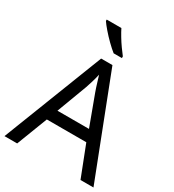

<svg xmlns="http://www.w3.org/2000/svg" viewBox="-221 -1068 1080 1192"><g transform="rotate(30 319.5 -472.0)"><path d="M545 0 459 -221H176L91 0H0L279 -717H360L638 0ZM352 -517Q349 -525 342 -546Q335 -567 328.5 -589.5Q322 -612 318 -624Q311 -593 302 -563.5Q293 -534 287 -517L206 -301H432ZM293 -944Q304 -922 320.5 -894.5Q337 -867 355.5 -841Q374 -815 389 -796V-784H330Q307 -802 278 -830.5Q249 -859 224.5 -887.5Q200 -916 188 -934V-944Z"/></g></svg>

Font: Noto Sans Indic Siyaq Numbers
Style: Regular
Weight: 400
Designer: Monotype Design Team
Foundry: Monotype Imaging Inc.
Version: Version 2.002; ttfautohint (v1.8.4.7-5d5b)